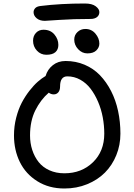

<svg xmlns="http://www.w3.org/2000/svg" viewBox="-20 -1073 760 1086"><path d="M233.9 -955.1Q204.6 -955.1 187.3 -969.7Q169.9 -984.4 169.9 -1003.9Q169.9 -1016.6 179 -1026.6Q188 -1036.6 209 -1039.1Q322.3 -1053.2 460 -1053.2Q500.5 -1053.2 521.2 -1037.6Q542 -1022 542 -1004.9Q542 -986.8 528.6 -976.3Q515.1 -965.8 492.2 -965.8Q395 -965.8 315.9 -960.4Q236.8 -955.1 233.9 -955.1ZM474.1 -771Q444.3 -771 422.1 -794.7Q399.9 -818.4 399.9 -849.1Q399.9 -874.5 418.2 -891.8Q436.5 -909.2 462.9 -909.2Q497.6 -909.2 519.8 -882.8Q542 -856.4 542 -826.2Q542 -804.7 524.9 -787.8Q507.8 -771 474.1 -771ZM242.2 -763.2Q210.4 -763.2 188.7 -786.6Q167 -810.1 167 -842.8Q167 -869.6 183.6 -887.2Q200.2 -904.8 226.1 -904.8Q265.1 -904.8 287.6 -878.2Q310.1 -851.6 310.1 -818.8Q310.1 -793 293.5 -778.1Q276.9 -763.2 242.2 -763.2ZM344.2 -6.8Q256.8 -6.8 191.2 -47.9Q125.5 -88.9 92.3 -156.5Q59.1 -224.1 59.1 -307.1Q59.1 -358.4 71.5 -407Q84 -455.6 103 -491.9Q122.1 -528.3 146.7 -559.8Q171.4 -591.3 194.1 -611.1Q216.8 -630.9 237.8 -643.1Q249 -680.7 278.8 -704.3Q308.6 -728 351.1 -728Q408.7 -728 458.7 -706.8Q508.8 -685.5 545.4 -647.5Q582 -609.4 608.4 -557.9Q634.8 -506.3 647.9 -445.1Q661.1 -383.8 661.1 -316.9Q661.1 -252.4 637.9 -195.3Q614.7 -138.2 573.5 -96.7Q532.2 -55.2 472.9 -31Q413.6 -6.8 344.2 -6.8ZM149.9 -307.1Q149.9 -263.2 162.4 -224.9Q174.8 -186.5 198.2 -156.7Q221.7 -127 259.3 -109.9Q296.9 -92.8 344.2 -92.8Q441.4 -92.8 505.6 -155Q569.8 -217.3 569.8 -316.9Q569.8 -362.8 561.3 -408.9Q552.7 -455.1 534.9 -496.8Q517.1 -538.6 492.7 -570.8Q468.3 -603 434.1 -622.1Q399.9 -641.1 360.8 -641.1Q319.8 -641.1 319.8 -584Q319.8 -562.5 309.8 -550.8Q299.8 -539.1 284.2 -539.1Q268.6 -539.1 255.9 -548.8Q210 -509.3 179.9 -449Q149.9 -388.7 149.9 -307.1Z"/></svg>

Font: Shantell Sans Bouncy
Style: Regular
Weight: 400
Designer: Stephen Nixon, Anya Danilova, Shantell Martin
Foundry: Arrow Type
Version: Version 1.006;[9816181b4]